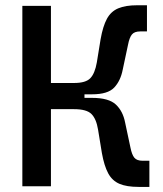

<svg xmlns="http://www.w3.org/2000/svg" viewBox="-20 -716 626 738"><path d="M261.2 -353.5 264.6 -397Q309.6 -397 327.1 -415.3Q344.7 -433.6 352.1 -475.6L366.7 -565.4Q375.5 -615.2 390.9 -643.6Q406.2 -671.9 434.1 -683.8Q461.9 -695.8 507.8 -695.8H544.9V-595.2H519Q496.6 -595.2 487.1 -583.5Q477.5 -571.8 472.2 -544.4L451.7 -448.2Q443.4 -405.3 418.9 -379.4Q394.5 -353.5 334 -353.5ZM65.9 0V-693.4H175.8V0ZM144 -296.4V-397H304.7V-296.4ZM512.7 2.4Q466.8 2.4 439 -9.5Q411.1 -21.5 395.8 -50Q380.4 -78.6 371.6 -127.9L356.9 -217.8Q350.1 -259.3 331.5 -277.8Q313 -296.4 264.6 -296.4L261.2 -339.8H334Q397.9 -339.8 425.3 -314.2Q452.6 -288.6 460.9 -245.1L481.4 -148.9Q486.8 -121.6 496.3 -109.9Q505.9 -98.1 528.3 -98.1H554.2V2.4Z"/></svg>

Font: Cascadia Mono Medium
Style: Regular
Weight: 500
Monospace: yes
Designer: Aaron Bell
Foundry: Saja Typeworks
Version: Version 2407.024